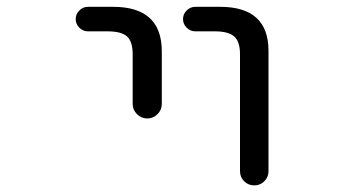

<svg xmlns="http://www.w3.org/2000/svg" viewBox="-20 -567 1040 566"><path d="M239.3 -474.6Q224.6 -474.6 213.9 -485.4Q203.1 -496.1 203.1 -510.7Q203.1 -525.4 213.9 -536.1Q224.6 -546.9 239.3 -546.9H313.5Q456.1 -546.9 457 -417V-260.7Q457 -243.2 444.3 -230.5Q431.6 -217.8 414.1 -217.8Q396.5 -217.8 383.8 -230.5Q371.1 -243.2 371.1 -260.7V-407.2Q371.1 -444.3 354.5 -459.5Q337.9 -474.6 296.9 -474.6ZM555.7 -474.6Q541 -474.6 530.3 -485.4Q519.5 -496.1 519.5 -510.7Q519.5 -525.4 530.3 -536.1Q541 -546.9 555.7 -546.9H628.9Q771.5 -546.9 771.5 -417V-62.5Q771.5 -44.9 759.3 -32.7Q747.1 -20.5 729.5 -20.5Q711.9 -20.5 699.7 -32.7Q687.5 -44.9 687.5 -62.5V-407.2Q687.5 -444.3 670.4 -459.5Q653.3 -474.6 613.3 -474.6Z"/></svg>

Font: Rounded-X Mgen+ 2m regular
Style: Regular
Weight: 400
Designer: [Source Han Sans]
Ryoko NISHIZUKA  (kana & ideographs); Paul D. Hunt (Latin, Greek & Cyrillic); Wenlong ZHANG  (bopomofo
Version: Version 1.059.20150602